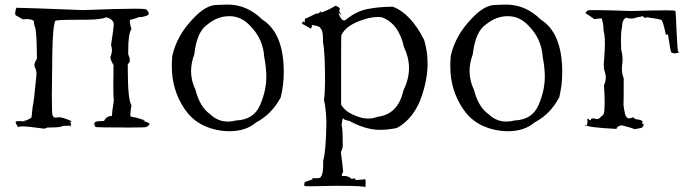

<svg xmlns="http://www.w3.org/2000/svg" viewBox="-20 -555 3010 837"><path d="M170 6Q176 6 187 1Q248 1 253 -6L279 -7Q288 -7 291 -6Q287 -2 286 -2Q286 -4 289 -10L290 -13Q290 -17 285 -24Q292 -25 292 -26Q292 -27 288 -29Q284 -31 270 -36Q248 -44 236 -44L223 -42Q214 -42 209 -52Q206 -63 206 -141Q206 -188 208 -319.5Q210 -451 223 -467L217 -465H219Q222 -465 238.5 -467Q255 -469 346 -469H357L390 -470Q438 -474 440 -480Q470 -475 476 -452Q475 -426 464 -358Q468 -349 468 -338Q468 -323 461 -305Q461 -295 475 -271L474 -187Q474 -135 476 -116Q468 -63 468 -52V-50Q442 -48 434 -28L422 -27H420Q391 -27 391 -16Q391 -10 396 -2H395Q395 1 544 1Q619 1 619 -2Q632 -10 632 -15Q632 -17 625.5 -20.5Q619 -24 603 -28L613 -30Q575 -43 563.5 -44Q552 -45 549 -49Q548 -50 548 -54Q548 -65 553 -96Q537 -119 537 -259V-276Q546 -281 546 -293Q546 -303 539 -318V-337Q539 -408 553 -428Q546 -450 546 -461Q546 -466 548 -469Q567 -472 586 -481H592Q592 -480 587 -479Q628 -485 628.5 -494.5Q629 -504 618 -513Q618 -517 566 -517Q499 -517 342 -511Q89 -521 56 -521H51Q46 -504 46 -496Q46 -490 50 -487.5Q54 -485 79 -471Q93 -471 96 -472Q123 -471 128 -462V-458Q128 -448 135 -429Q140 -402 141 -298Q130 -283 130 -271Q130 -265 133 -260Q139 -248 139 -232L138 -220Q128 -109 122 -88Q119 -52 117 -42L93 -29L88 -31Q87 -31 87 -30L88 -26L65 -27Q48 -27 48 -23Q48 -17 59 0Q61 -4 77 -4Q103 -4 165 5Q167 6 170 6Z M980 17Q1052 17 1096 -21Q1165 -57 1204 -131Q1217 -184 1217 -241Q1217 -411 1123 -470Q1057 -535 973 -535Q970 -535 923.5 -533.5Q877 -532 825 -477Q751 -402 731 -311Q729 -288 729 -266Q729 -163 784 -81Q839 1 947 15Q964 17 980 17ZM973 -25Q929 -25 895 -58Q851 -89 832 -164Q813 -203 813 -245Q813 -281 827 -318Q838 -417 884 -448Q929 -485 981 -484.5Q1033 -484 1072 -441Q1127 -385 1132 -306Q1141 -260 1141 -220Q1141 -160 1113.5 -96.5Q1086 -33 1010 -30Q991 -25 973 -25Z M1572 262Q1574 262 1574 239Q1574 226 1570 226L1566 227Q1563 228 1529 230L1530 226Q1530 223 1525 223Q1520 223 1513 225Q1500 212 1479 212L1474 213Q1470 213 1470 209Q1470 204 1476 193Q1473 160 1466 109Q1474 91 1474 84V61Q1474 3 1469 -10Q1473 -40 1476 -40H1477V-39Q1477 -32 1503 -28Q1573 11 1638 11Q1672 11 1710 3Q1798 -45 1830 -174Q1844 -228 1844 -278Q1844 -331 1829 -381Q1771 -496 1692 -526Q1628 -525 1581.5 -515.5Q1535 -506 1494 -474Q1486 -466 1480 -466Q1466 -466 1455 -500L1470 -488Q1459 -502 1459 -509Q1459 -514 1463 -515Q1458 -525 1443 -530Q1412 -511 1377 -499H1378Q1381 -499 1381 -500Q1381 -502 1377 -506Q1372 -496 1364 -496L1360 -497Q1313 -473 1309 -473V-453Q1307 -462 1304 -462Q1302 -462 1298 -456Q1296 -455 1296 -453Q1296 -451 1303 -448Q1310 -445 1335 -430Q1340 -437 1340 -442L1339 -446Q1376 -442 1378 -430Q1388 -423 1388 -385V-371Q1397 -329 1397 -196Q1396 -134 1392 -121Q1401 -84 1403 -24Q1401 107 1389 144V159Q1389 206 1378 216V217Q1378 222 1357 222H1349L1345 221Q1342 221 1342 224V227Q1305 239 1305 241Q1308 237 1309 237V238L1306 250Q1306 255 1309 256Q1312 257 1337 257Q1371 257 1446 255Q1570 255 1572 261ZM1584 -38Q1557 -38 1520 -54.5Q1483 -71 1467 -99V-143Q1467 -181 1467 -284.5Q1467 -388 1468 -401Q1485 -439 1543 -462Q1591 -481 1627 -481L1643 -480Q1718 -454 1741 -350Q1763 -304 1763 -258Q1763 -210 1739 -162Q1716 -57 1627 -46Q1605 -38 1584 -38Z M2194 17Q2266 17 2310 -21Q2379 -57 2418 -131Q2431 -184 2431 -241Q2431 -411 2337 -470Q2271 -535 2187 -535Q2184 -535 2137.5 -533.5Q2091 -532 2039 -477Q1965 -402 1945 -311Q1943 -288 1943 -266Q1943 -163 1998 -81Q2053 1 2161 15Q2178 17 2194 17ZM2187 -25Q2143 -25 2109 -58Q2065 -89 2046 -164Q2027 -203 2027 -245Q2027 -281 2041 -318Q2052 -417 2098 -448Q2143 -485 2195 -484.5Q2247 -484 2286 -441Q2341 -385 2346 -306Q2355 -260 2355 -220Q2355 -160 2327.5 -96.5Q2300 -33 2224 -30Q2205 -25 2187 -25Z M2747 8Q2780 3 2780 0Q2786 -7 2786 -11Q2786 -16 2780 -17L2778 -13L2779 -22Q2781 -20 2782 -20V-21Q2782 -22 2780 -27Q2778 -32 2749 -36L2740 -44Q2730 -39 2723 -39Q2714 -39 2711 -46Q2705 -46 2698 -97Q2699 -106 2699 -213Q2691 -233 2691 -257L2692 -271Q2694 -283 2694 -295Q2694 -316 2688 -338L2687 -381Q2687 -420 2692 -439Q2693 -474 2712 -478Q2719 -474 2730 -474Q2742 -474 2760 -480Q2781 -483 2781 -485Q2789 -477 2794 -477Q2797 -477 2799 -480Q2856 -472 2863 -468Q2870 -464 2882 -407L2881 -405Q2881 -404 2884 -404L2892 -405Q2903 -327 2907 -326Q2911 -325 2920 -322Q2941 -325 2941 -328L2937 -329Q2933 -331 2929.5 -417.5Q2926 -504 2924.5 -507Q2923 -510 2885 -510Q2837 -510 2732 -507Q2618 -511 2572 -511Q2542 -511 2542 -509Q2533 -503 2533 -499Q2533 -496 2541 -492Q2549 -488 2564 -476L2563 -480Q2564 -480 2568 -472L2602 -475H2603Q2611 -449 2611 -426V-421Q2617 -404 2617 -365Q2617 -334 2613 -289L2612 -274Q2612 -254 2618 -237Q2621 -228 2621 -218Q2621 -202 2613 -183Q2616 -136 2616 -108Q2616 -91 2615 -80Q2615 -52 2601 -48Q2593 -36 2582 -36Q2578 -36 2573 -38L2567 -39Q2562 -39 2557 -37Q2557 -31 2554 -31Q2551 -31 2545 -36L2540 -38L2541 -29Q2541 -5 2534 -5Q2532 -5 2529 -11Q2542 1 2668 7V6Q2668 -4 2690 -9Q2736 3 2747 8Z"/></svg>

Font: Xiaobo Songti 小帛宋体
Style: Regular
Weight: 400
Version: Version 1.501;March 17, 2024;FontCreator 14.0.0.2814 64-bit